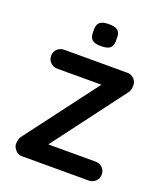

<svg xmlns="http://www.w3.org/2000/svg" viewBox="-131 -790 745 877"><g transform="rotate(20 241.0 -351.5)"><path d="M404 -92Q424 -92 437.5 -79Q451 -66 451 -46Q451 -27 437.5 -13.5Q424 0 404 0H81Q60 0 47 -15.5Q34 -31 35 -46Q36 -58 38.5 -67.5Q41 -77 51 -89L318 -443V-431H95Q75 -431 61.5 -444.5Q48 -458 48 -477Q48 -497 61.5 -510Q75 -523 95 -523H403Q422 -523 435.5 -508.5Q449 -494 447 -473Q447 -464 444.5 -455.5Q442 -447 433 -436L170 -86L166 -92ZM246 -596Q217 -596 204 -606.5Q191 -617 191 -642V-658Q191 -683 205 -693Q219 -703 247 -703Q277 -703 290 -692.5Q303 -682 303 -658V-642Q303 -616 289.5 -606Q276 -596 246 -596Z"/></g></svg>

Font: Quicksand Light SemiBold
Style: Regular
Weight: 600
Version: Version 3.006